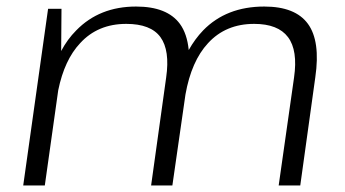

<svg xmlns="http://www.w3.org/2000/svg" viewBox="-20 -567 1055 587"><path d="M879 -330Q891 -413 860.5 -453.5Q830 -494 757 -494Q670 -494 616 -435Q565 -380 547 -278L507 0H442L488 -330Q500 -413 470.5 -453.5Q441 -494 366 -494Q279 -494 225 -435Q177 -384 158 -291L117 0H51L127 -540H168L167 -411Q186 -447 213 -474Q284 -547 396 -547Q491 -547 530 -494Q552 -464 557 -414Q576 -448 601 -474Q672 -547 788 -547Q883 -547 921.5 -494Q960 -441 944 -331L898 0H832Z"/></svg>

Font: Pathway Extreme 8pt Thin 12pt ExtraLight
Style: Italic
Weight: 250
Italic angle: -8°
Version: Version 1.001;gftools[0.9.26]